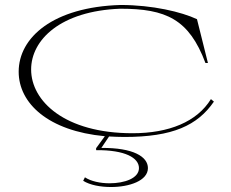

<svg xmlns="http://www.w3.org/2000/svg" viewBox="-20 -535 927 771"><path d="M480 15C673 15 773 -31 839 -127L827 -137C771 -46 659 0 512 0C240 0 105 -129 105 -256C105 -375 223 -491 463 -500C647 -500 739 -458 805 -282H815L771 -458C709 -487 593 -515 464 -515C194 -507 55 -385 55 -247C55 -120 174 -9 401 12L366 60V68C483 67 538 99 538 140C538 181 480 201 420 201C383 201 345 193 321 177L314 191C341 208 383 216 426 216C499 216 574 191 574 140C574 94 515 58 387 59L418 13C438 14 458 15 480 15Z"/></svg>

Font: Sprat Extended Thin
Style: Regular
Weight: 100
Width: 9
Designer: Ethan Nakache
Foundry: Collletttivo
Version: Version 2.000;Glyphs 3.2 (3217)